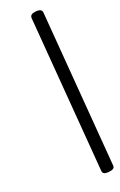

<svg xmlns="http://www.w3.org/2000/svg" viewBox="-216 -1154 802 1283"><g transform="rotate(-20 185.5 -512.0)"><path d="M318 76Q296 78 285 72Q274 66 273 51L185 -1066Q184 -1081 194 -1089Q204 -1097 226 -1099Q248 -1101 259.5 -1095Q271 -1089 272 -1074L360 44Q362 59 351 66.5Q340 74 318 76Z"/></g></svg>

Font: Playwrite IN
Style: Regular
Weight: 400
Designer: Veronika Burian, José Scaglione
Foundry: TypeTogether
Version: Version 1.002